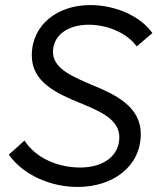

<svg xmlns="http://www.w3.org/2000/svg" viewBox="-20 -730 632 761"><path d="M288 11C426 11 538 -69 538 -199C538 -310 433 -357 343 -394C260 -429 190 -461 190 -524C190 -589 247 -632 332 -632C403 -632 482 -601 522 -546L584 -599C535 -668 435 -710 338 -710C209 -710 106 -633 106 -510C106 -406 202 -361 292 -324C375 -290 453 -258 453 -186C453 -111 388 -66 298 -66C210 -66 122 -103 77 -173L15 -117C73 -35 182 11 288 11Z"/></svg>

Font: Fixel Display 20240404
Style: Italic
Weight: 400
Italic angle: -10°
Designer: AlfaBravo + MacPaw
Foundry: Kyrylo Tkachov, Marchela Mozhyna, Serhii Makarenko, Maria Weinstein, Zakhar Kryvoshyya
Version: Version 1.211;Glyphs 3.2 (3225)